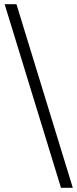

<svg xmlns="http://www.w3.org/2000/svg" viewBox="-20 -730 367 910"><path d="M325 160 58 -710H2L269 160Z"/></svg>

Font: Adobe Variable Font Prototype
Style: Regular
Weight: 389
Designer: Frank Grießhammer
Foundry: Adobe
Version: Version 1.004;hotconv 1.0.113;makeotfexe 2.5.65598